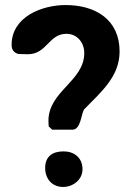

<svg xmlns="http://www.w3.org/2000/svg" viewBox="-20 -734 537 761"><path d="M159 -68C159 -27 185 7 230 7C270 7 307 -22 307 -63C307 -109 274 -134 232 -134C188 -134 159 -114 159 -68ZM172 -255C172 -249 173 -234 173 -233L187 -220H267C300 -220 301 -279 313 -300C380 -369 454 -430 454 -530C454 -656 359 -714 240 -714C147 -714 26 -668 26 -556C26 -537 35 -525 53 -520C59 -520 84 -519 90 -519C166 -519 173 -600 243 -600C287 -600 314 -564 314 -524C314 -412 172 -373 172 -255Z"/></svg>

Font: Asimov Print
Style: C
Weight: 500
Designer: Google
Version: Version 2.000980: 2014